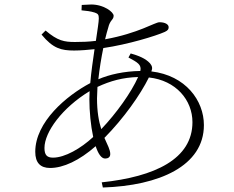

<svg xmlns="http://www.w3.org/2000/svg" viewBox="-20 -798 1040 855"><path d="M165 -644C216 -582 253 -573 310 -573C340 -573 372 -576 401 -579C394 -531 386 -477 382 -428C276 -372 137 -255 137 -122C137 -73 160 -50 203 -50C262 -50 333 -83 406 -147C417 -114 431 -92 448 -92C460 -92 471 -97 471 -112C471 -131 459 -152 445 -184C531 -271 605 -376 643 -453C764 -440 837 -352 837 -254C837 -90 670 -11 433 14L438 37C689 29 888 -59 888 -241C888 -350 807 -462 654 -480C660 -494 658 -504 648 -516C628 -538 597 -550 562 -560L552 -542C593 -520 611 -510 605 -482C533 -481 466 -466 418 -445C423 -491 431 -541 440 -584C550 -600 674 -638 714 -656C729 -663 731 -669 731 -677C731 -689 716 -699 690 -699C670 -699 597 -650 448 -623C453 -644 458 -662 462 -675C470 -710 486 -709 486 -728C486 -744 443 -778 386 -778C377 -778 360 -777 344 -776L343 -752C364 -750 383 -748 402 -742C416 -737 420 -733 420 -716C420 -701 414 -664 407 -616C375 -612 344 -611 314 -611C266 -611 237 -616 183 -662ZM595 -455C565 -387 498 -293 431 -223C420 -257 412 -301 412 -360L414 -411C472 -438 527 -453 595 -455ZM395 -188C340 -137 269 -96 216 -96C189 -96 178 -108 178 -139C178 -210 257 -318 379 -392L378 -356C378 -303 384 -239 395 -188Z"/></svg>

Font: Noto Serif CJK HK ExtraLight
Style: Regular
Weight: 200
Designer: Ryoko NISHIZUKA 西塚涼子 (kana & ideographs); Frank Grießhammer (Latin, Greek & Cyrillic); Wenlong ZHANG 张文龙 (bopomofo); San
Foundry: Adobe
Version: Version 2.001;hotconv 1.1.0;makeotfexe 2.6.0